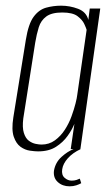

<svg xmlns="http://www.w3.org/2000/svg" viewBox="-20 -525 394 676"><path d="M114 8Q103 8 85.5 5.5Q68 3 52.5 -8Q37 -19 28.5 -43.5Q20 -68 27 -112L71 -385Q80 -441 98.5 -466Q117 -491 142.5 -498Q168 -505 195 -505Q226 -505 255 -494Q284 -483 291 -455L296 -495H333L263 0H229L242 -89Q234 -69 218 -46.5Q202 -24 177 -8Q152 8 114 8ZM126 -16Q153 -16 173.5 -31Q194 -46 208.5 -68.5Q223 -91 232 -116Q241 -141 246 -161Q251 -181 252 -191L285 -420Q283 -427 276.5 -441Q270 -455 253 -468Q236 -481 199 -481Q162 -481 143 -467Q124 -453 116.5 -429Q109 -405 104 -375L62 -108Q58 -76 64 -57Q70 -38 81.5 -29.5Q93 -21 105.5 -18.5Q118 -16 126 -16ZM225 131Q200 131 183.5 116Q167 101 170 76Q175 47 196.5 27.5Q218 8 239 0H264Q236 13 219 32Q202 51 199 71Q196 91 207.5 101Q219 111 232 111Q242 111 249.5 108.5Q257 106 261 104L266 120Q259 124 248.5 127.5Q238 131 225 131Z"/></svg>

Font: Alumni Sans Thin ExtraLight
Style: Italic
Weight: 250
Italic angle: -8°
Version: Version 1.016